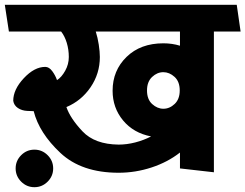

<svg xmlns="http://www.w3.org/2000/svg" viewBox="-31 -700 1020 798"><path d="M245 -255Q261 -208 312 -154Q363 -100 462 -99Q496 -99 531 -108Q566 -117 597 -133Q524 -147 480.5 -199.5Q437 -252 437 -323Q437 -407 495 -463.5Q553 -520 648 -520Q666 -520 683.5 -517.5Q701 -515 717 -510V-569H367Q375 -544 379.5 -514.5Q384 -485 384 -463Q384 -394 345.5 -337.5Q307 -281 245 -255ZM716 -324Q716 -361 694.5 -380.5Q673 -400 648 -400Q622 -400 601 -380Q580 -360 580 -324Q580 -287 601.5 -267.5Q623 -248 648 -248Q674 -248 695 -268Q716 -288 716 -324ZM112 78Q80 78 57 55Q34 32 34 0Q34 -32 57 -55Q80 -78 112 -78Q144 -78 167 -55Q190 -32 190 0Q190 32 167 55Q144 78 112 78ZM717 0V-66Q666 -26 599 -4Q532 18 462 18Q308 18 220 -64.5Q132 -147 109 -238L83 -239Q60 -240 43.5 -251Q27 -262 24 -281Q24 -328 68 -375Q112 -422 157 -422Q173 -422 186 -404.5Q199 -387 206 -367Q225 -379 240 -406Q255 -433 255 -463Q255 -494 246.5 -522Q238 -550 223 -569H6L-11 -680H953L969 -569H858V16Z"/></svg>

Font: Palanquin Dark
Style: Regular
Weight: 400
Designer: Pria Ravichandran
Version: Version 1.001